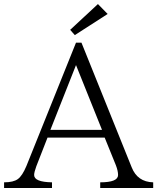

<svg xmlns="http://www.w3.org/2000/svg" viewBox="-23 -935 774 945"><path d="M351.1 -725.1H377.9L625 -111.8Q653.3 -39.6 731 -37.6V-9.8H470.2V-37.6Q558.1 -37.6 558.1 -73.7Q558.1 -93.8 547.4 -121.6L492.2 -257.8H210.9L155.8 -116.7Q145 -86.9 145 -73.7Q145 -39.1 232.9 -37.6V-9.8H-2.9V-37.6Q43 -37.6 64.9 -53.7Q86.9 -69.8 106.9 -117.7ZM351.1 -614.7 225.1 -295.9H479ZM459 -915 506.8 -866.2 345.2 -762.2 322.3 -788.1Z"/></svg>

Font: I.Ming
Style: Regular
Weight: 400
Designer: Ichiten Fonts Project
Version: Version 5.10 Mar 24, 2018